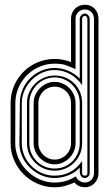

<svg xmlns="http://www.w3.org/2000/svg" viewBox="-20 -791 461 811"><path d="M210.9 0Q185.8 0 162.2 -6.7Q138.7 -13.4 118 -25.5Q97.4 -37.6 80.3 -54.6Q63.2 -71.5 50.9 -92.2Q38.6 -112.8 31.7 -136.5Q24.9 -160.2 24.9 -185.8V-356Q24.9 -381.6 31.5 -405.4Q38.1 -429.2 50.2 -450Q62.3 -470.7 79.2 -487.7Q96.2 -504.6 116.9 -516.7Q137.7 -528.8 161.4 -535.4Q185.1 -542 210.9 -542Q229.2 -542 246 -538.6Q262.7 -535.2 280 -529.1V-711.9Q280 -724.6 284.4 -735.5Q288.8 -746.3 296.8 -754.3Q304.7 -762.2 315.4 -766.6Q326.2 -771 339.1 -771Q351.8 -771 362.3 -766.5Q372.8 -762 380.2 -753.9Q387.7 -745.8 391.8 -735.1Q396 -724.4 396 -711.9V-59.1Q396 -46.6 391.5 -35.9Q387 -25.1 379.2 -17.1Q371.3 -9 361.1 -4.5Q350.8 0 339.1 0Q326.2 0 314.7 -4.8Q303.2 -9.5 294.9 -20Q283.2 -15.6 273.4 -11.8Q263.7 -8.1 254 -5.5Q244.4 -2.9 234 -1.5Q223.6 0 210.9 0ZM44.4 -185.8Q44.4 -164.6 50.3 -143.9Q56.2 -123.3 67 -104.9Q77.9 -86.4 93.1 -70.9Q108.4 -55.4 126.8 -44.1Q145.3 -32.7 166.6 -26.4Q188 -20 210.9 -20Q223.6 -20 235.1 -21.6Q246.6 -23.2 257.4 -26.4Q268.3 -29.5 278.7 -34.4Q289.1 -39.3 300 -45.9Q305.2 -33.9 315.7 -27Q326.2 -20 339.1 -20Q347.4 -20 354.4 -23.2Q361.3 -26.4 366.3 -31.7Q371.3 -37.1 374.1 -44.2Q377 -51.3 377 -59.1V-711.9Q377 -720.2 374.1 -727.3Q371.3 -734.4 366.3 -739.6Q361.3 -744.9 354.4 -747.9Q347.4 -751 339.1 -751Q330.8 -751 323.5 -748.2Q316.2 -745.4 310.8 -740.2Q305.4 -735.1 302.2 -727.9Q299.1 -720.7 299.1 -711.9V-499Q285.2 -504.6 275.6 -508.9Q266.1 -513.2 257.2 -516.1Q248.3 -519 237.7 -520.5Q227.1 -522 210.9 -522Q187.7 -522 166.4 -515.9Q145 -509.8 126.6 -498.8Q108.2 -487.8 93 -472.4Q77.9 -457 67.3 -438.6Q56.6 -420.2 50.8 -399.2Q44.9 -378.2 44.9 -356ZM210.9 -39.1Q191.7 -39.1 173.2 -44.2Q154.8 -49.3 138.3 -58.8Q121.8 -68.4 107.8 -81.7Q93.8 -95 83.6 -111.2Q73.5 -127.4 67.7 -146.4Q62 -165.3 62 -185.8L64 -356Q64 -377 69.5 -396.1Q75 -415.3 84.7 -431.6Q94.5 -448 108.2 -461.4Q121.8 -474.9 138.2 -484.3Q154.5 -493.7 173 -498.8Q191.4 -503.9 210.9 -503.9Q240.5 -503.9 268.2 -492.1Q295.9 -480.2 316.9 -459V-711.9Q316.9 -716.1 318.7 -720Q320.6 -723.9 323.7 -727.1Q326.9 -730.2 330.9 -732.1Q335 -733.9 339.1 -733.9Q342.8 -733.9 346.4 -731.8Q350.1 -729.7 352.8 -726.6Q355.5 -723.4 357.2 -719.5Q358.9 -715.6 358.9 -711.9V-59.1Q358.9 -54.9 357.1 -51.3Q355.2 -47.6 352.3 -44.9Q349.4 -42.2 345.8 -40.6Q342.3 -39.1 339.1 -39.1Q329.6 -39.1 325 -43.8Q320.3 -48.6 318.5 -55.5Q316.7 -62.5 316.8 -70.3Q316.9 -78.1 316.9 -84Q316.2 -83.3 315.9 -82.5Q315.7 -81.8 314.9 -81.1Q305.7 -70.8 293.3 -63Q281 -55.2 267.2 -49.9Q253.4 -44.7 238.9 -41.9Q224.4 -39.1 210.9 -39.1ZM72 -185.8Q72 -166 78.1 -146.7Q84.2 -127.4 95.6 -110.7Q106.9 -94 123 -80.6Q139.2 -67.1 158.9 -59.1Q165.8 -56.4 171.9 -54.6Q178 -52.7 184.2 -51.5Q190.4 -50.3 196.9 -49.7Q203.4 -49.1 210.9 -49.1Q248 -49.1 277 -64.9Q305.9 -80.8 326.9 -111.1V-59.1Q326.9 -53.7 330.7 -51.4Q334.5 -49.1 339.1 -49.1Q344.2 -49.1 346.7 -52.5Q349.1 -55.9 349.1 -59.1V-711.9Q349.1 -715.8 345.9 -720Q342.8 -724.1 339.1 -724.1Q333.7 -724.1 330.3 -720.3Q326.9 -716.6 326.9 -711.9V-430.9Q317.1 -445.6 304.4 -457.4Q291.7 -469.2 276.9 -477.7Q262 -486.1 245.2 -490.6Q228.5 -495.1 210.9 -495.1Q191.9 -495.1 174.2 -489.9Q156.5 -484.6 141.1 -475.1Q125.7 -465.6 113 -452.5Q100.3 -439.5 91.2 -424.1Q82 -408.7 77 -391.4Q72 -374 72 -356ZM326.9 -186Q326.9 -161.6 317.9 -140.5Q308.8 -119.4 293.2 -103.8Q277.6 -88.1 256.5 -79.1Q235.4 -70.1 210.9 -70.1Q187 -70.1 165.6 -79.1Q144.3 -88.1 128.4 -103.8Q112.5 -119.4 103.3 -140.5Q94 -161.6 94 -186V-356Q94 -380.9 103.6 -402Q113.3 -423.1 129.5 -438.7Q145.8 -454.3 166.9 -463.1Q188 -471.9 210.9 -471.9Q235.8 -471.9 257 -463.1Q278.1 -454.3 293.7 -438.7Q309.3 -423.1 318.1 -402Q326.9 -380.9 326.9 -356ZM316.9 -356Q316.9 -377.7 308.6 -397.3Q300.3 -417 286 -431.8Q271.7 -446.5 252.4 -455.3Q233.2 -464.1 210.9 -464.1Q189 -464.1 169.4 -455.6Q149.9 -447 135.4 -432.3Q120.8 -417.5 112.4 -397.8Q104 -378.2 104 -356V-186Q104 -163.6 112.3 -144Q120.6 -124.5 135 -110.1Q149.4 -95.7 168.9 -87.4Q188.5 -79.1 210.9 -79.1Q233.4 -79.1 252.8 -87.5Q272.2 -95.9 286.5 -110.5Q300.8 -125 308.8 -144.4Q316.9 -163.8 316.9 -186ZM299.1 -186Q299.1 -168.5 292.1 -152.2Q285.2 -136 273.1 -123.8Q261 -111.6 245 -104.2Q229 -96.9 210.9 -96.9Q192.9 -96.9 176.8 -104.1Q160.6 -111.3 148.6 -123.5Q136.5 -135.7 129.3 -151.9Q122.1 -168 122.1 -186V-356Q122.1 -374 129.3 -390.1Q136.5 -406.2 148.6 -418.5Q160.6 -430.7 176.8 -437.9Q192.9 -445.1 210.9 -445.1Q229.2 -445.1 245.4 -437.9Q261.5 -430.7 273.4 -418.5Q285.4 -406.2 292.2 -390.1Q299.1 -374 299.1 -356ZM280 -356Q280 -370.1 274.5 -382.8Q269 -395.5 259.8 -404.8Q250.5 -414.1 237.8 -419.6Q225.1 -425 210.9 -425Q196.8 -425 184.2 -419.6Q171.6 -414.1 162.4 -404.8Q153.1 -395.5 147.6 -382.8Q142.1 -370.1 142.1 -356V-186Q142.1 -171.6 147.6 -159.1Q153.1 -146.5 162.4 -137.2Q171.6 -127.9 184.2 -122.4Q196.8 -116.9 210.9 -116.9Q225.1 -116.9 237.8 -122.4Q250.5 -127.9 259.8 -137.2Q269 -146.5 274.5 -159.1Q280 -171.6 280 -186Z"/></svg>

Font: TafelwerkOT
Style: Regular
Weight: 400
Designer: Peter Wiegel
Foundry: Peter Wiegel, based on an original design named Oxford by Christine Lord, 1969
Version: Version 1.000